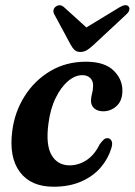

<svg xmlns="http://www.w3.org/2000/svg" viewBox="-20 -697 511 728"><path d="M292 -412Q264.5 -412 237.8 -389.2Q211 -366.5 190.8 -325Q170.5 -283.5 163.5 -227Q153 -147 175.8 -108.5Q198.5 -70 244.5 -70Q279 -70.5 308.8 -90.2Q338.5 -110 358 -150Q366.5 -161 372.8 -167.2Q379 -173.5 388 -173Q397.5 -173 402.8 -163.2Q408 -153.5 402 -134.5Q390 -95 361.8 -62Q333.5 -29 288.5 -9Q243.5 11 183 11Q97 11 55.2 -45Q13.5 -101 26.5 -200.5Q35.5 -272 73 -331.8Q110.5 -391.5 170.2 -427.2Q230 -463 306 -463Q377.5 -463 411.8 -428.5Q446 -394 444 -349.5Q443 -313.5 421.2 -294.2Q399.5 -275 371.5 -275Q350 -275 337.2 -286.2Q324.5 -297.5 325 -316Q325.5 -330.5 329.2 -343.2Q333 -356 333 -372Q333.5 -389.5 322.5 -400.8Q311.5 -412 292 -412ZM334.5 -526.5Q321 -514 309.8 -507Q298.5 -500 285 -500Q271 -500 263.2 -507Q255.5 -514 248.5 -526.5L186 -642.5Q181 -651.5 183 -659.5Q185 -667.5 191.5 -672Q207.5 -683.5 223 -669.5L307.5 -593L433.5 -669.5Q458 -684 468 -672Q472 -667.5 470.2 -659.2Q468.5 -651 458 -641.5Z"/></svg>

Font: Fraunces 72pt Soft SemiBold
Style: Italic
Weight: 600
Italic angle: -16°
Version: Version 1.000;[b76b70a41]